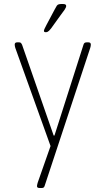

<svg xmlns="http://www.w3.org/2000/svg" viewBox="-20 -738 521 966"><path d="M181 208Q174 208 170 206Q166 204 166 198Q166 195 167.5 189Q169 183 170 180L243 -28V21L57 -497Q56 -500 55 -505Q54 -510 54 -513Q54 -520 57.5 -522.5Q61 -525 67 -525H74Q81 -525 84 -523Q87 -521 91 -513L250 -56H254L400 -513Q402 -520 406 -522.5Q410 -525 417 -525H424Q430 -525 433.5 -522.5Q437 -520 437 -513Q437 -510 436 -505Q435 -500 434 -497L205 196Q203 203 199.5 205.5Q196 208 188 208ZM210 -576Q206 -576 203.5 -577.5Q201 -579 201 -583Q201 -586 204 -593Q207 -600 214 -613L256 -692Q262 -704 266 -709.5Q270 -715 276.5 -716.5Q283 -718 294 -718Q305 -718 309 -715.5Q313 -713 313 -708Q313 -701 305 -689Q297 -677 283 -659L237 -595Q231 -587 226.5 -583Q222 -579 218.5 -577.5Q215 -576 210 -576Z"/></svg>

Font: Asap Thin
Style: Regular
Weight: 250
Designer: Pablo Cosgaya
Foundry: Omnibus-Type
Version: Version 3.001